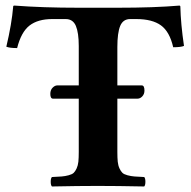

<svg xmlns="http://www.w3.org/2000/svg" viewBox="-20 -673 692 695"><path d="M478 -315.9H404.8V-123Q404.8 -101.6 406.2 -87.6Q407.7 -73.7 412.6 -63.2Q417.5 -52.7 423.1 -47.4Q428.7 -42 441.4 -38.6Q454.1 -35.2 466.6 -34.2Q479 -33.2 502 -32.2Q506.3 -27.8 506.3 -15.1Q506.3 -2.4 502 2Q402.3 0 333 0Q265.6 0 168 2Q163.6 -2.4 163.6 -15.1Q163.6 -27.8 168 -32.2Q190.9 -33.2 203.4 -34.2Q215.8 -35.2 228.5 -38.6Q241.2 -42 246.8 -47.4Q252.4 -52.7 257.3 -63.2Q262.2 -73.7 263.7 -87.6Q265.1 -101.6 265.1 -123V-315.9H171.9Q162.1 -315.9 162.1 -333Q162.1 -347.2 170.4 -355.5Q178.7 -363.8 187 -363.8H265.1V-505.9Q265.1 -554.7 254.6 -579.3Q244.1 -604 217.8 -604H168.9Q117.2 -604 86.9 -580.6Q56.6 -557.1 42 -499Q15.1 -499 2.9 -503.9Q22.5 -586.4 27.8 -649.9Q27.8 -652.8 32.2 -652.8Q133.8 -645 265.1 -645H405.8Q538.6 -645 629.9 -652.8Q630.9 -652.8 631.8 -651.6Q632.8 -650.4 632.8 -649.9Q634.3 -585.9 646 -506.8Q634.8 -502 606.9 -502Q594.2 -558.1 562.7 -581.1Q531.2 -604 473.1 -604H451.2Q425.3 -604 415 -578.9Q404.8 -553.7 404.8 -502.9V-363.8H493.2Q502.9 -363.8 502.9 -345.2Q502.9 -332.5 495.1 -324.2Q487.3 -315.9 478 -315.9Z"/></svg>

Font: Common Serif
Style: Bold
Weight: 700
Designer: Philipp H. Poll, Khaled Hosny
Foundry: Stefan Peev, Context Ltd.
Version: Version 1.026